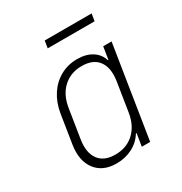

<svg xmlns="http://www.w3.org/2000/svg" viewBox="-171 -855 943 993"><g transform="rotate(-30 300.0 -358.5)"><path d="M241 10Q159 10 118 -44.5Q77 -99 91 -189L118 -360Q128 -420 157.5 -465Q187 -510 232 -535Q277 -560 332 -560Q385 -560 420.5 -537.5Q456 -515 468 -475H471L483 -550H533L446 0H396L408 -75H404Q380 -35 337 -12.5Q294 10 241 10ZM258 -33Q326 -33 370.5 -74.5Q415 -116 426 -189L453 -360Q464 -434 433.5 -475.5Q403 -517 335 -517Q268 -517 223.5 -475.5Q179 -434 168 -360L141 -189Q130 -116 160.5 -74.5Q191 -33 258 -33ZM229 -684 236 -727H516L509 -684Z"/></g></svg>

Font: NKDuy Mono Thin
Style: Italic
Weight: 100
Italic angle: -9°
Monospace: yes
Designer: NKDuy
Foundry: NKDuy
Version: Version 2.251; ttfautohint (v1.8.4.7-5d5b)